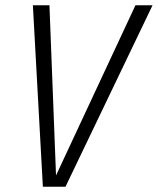

<svg xmlns="http://www.w3.org/2000/svg" viewBox="-20 -710 600 730"><path d="M560 -690 229 0H143L105 -690H168L193 -43L495 -690Z"/></svg>

Font: Decalotype Light Italic
Style: Regular
Weight: 300
Italic angle: -12°
Designer: Alfredo Marco Pradil
Foundry: Alfredo Marco Pradil
Version: Version 1.0